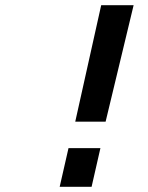

<svg xmlns="http://www.w3.org/2000/svg" viewBox="-20 -720 570 740"><path d="M244 -149H367L333 0H210ZM370 -700H495L387 -251H270Z"/></svg>

Font: Panefresco 800wt
Style: Italic
Weight: 800
Foundry: Campivisivi & Chank Co
Version: Version 1.001